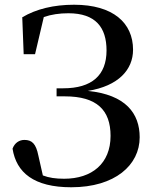

<svg xmlns="http://www.w3.org/2000/svg" viewBox="-20 -773 648 811"><path d="M281 18C466 18 570 -76 570 -193C570 -294 511 -373 351 -389C481 -410 542 -479 542 -563C542 -676 458 -753 293 -753C207 -753 133 -735 74 -700L80 -544H128L165 -701C197 -712 231 -717 269 -717C384 -717 430 -657 430 -560C430 -455 368 -400 247 -400H219V-366H254C389 -366 447 -308 447 -199C447 -82 368 -18 251 -18C215 -18 187 -22 161 -32L142 -116C132 -166 115 -182 83 -182C62 -182 42 -170 33 -145C49 -44 123 18 281 18Z"/></svg>

Font: Noto Serif CJK HK SemiBold
Style: Regular
Weight: 600
Designer: Ryoko NISHIZUKA 西塚涼子 (kana & ideographs); Frank Grießhammer (Latin, Greek & Cyrillic); Wenlong ZHANG 张文龙 (bopomofo); San
Foundry: Adobe
Version: Version 2.001;hotconv 1.1.0;makeotfexe 2.6.0